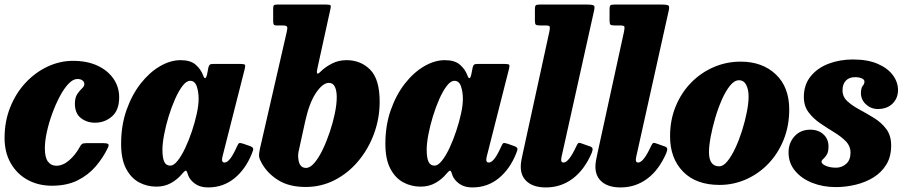

<svg xmlns="http://www.w3.org/2000/svg" viewBox="-24 -800 3957 841"><path d="M498 -374Q498 -317 466.2 -289.8Q434.5 -262.5 392.5 -262.5Q356.5 -262.5 330.2 -283Q304 -303.5 304 -346.5Q304.5 -373.5 314.8 -388.5Q325 -403.5 335.2 -412.8Q345.5 -422 345.5 -432Q345.5 -441 337.5 -447.5Q329.5 -454 314.5 -454Q296 -454 276 -433Q256 -412 237.8 -377.5Q219.5 -343 204.8 -302.5Q190 -262 181.2 -222Q172.5 -182 172.5 -150.5Q172.5 -110 186.2 -92Q200 -74 222.5 -74Q251.5 -74 279 -97.8Q306.5 -121.5 325.5 -156.5Q330 -165 335 -169Q340 -173 354 -173H429.5Q445 -173 449.8 -169Q454.5 -165 448.5 -152.5Q427.5 -109 395.2 -71.2Q363 -33.5 316 -10Q269 13.5 203.5 13.5Q144 13.5 97.2 -12Q50.5 -37.5 23.2 -84.8Q-4 -132 -4 -196Q-4 -268.5 20.8 -330.2Q45.5 -392 88 -437.5Q130.5 -483 184.2 -508.2Q238 -533.5 296 -533.5Q357.5 -533.5 402.8 -512.5Q448 -491.5 473 -455.2Q498 -419 498 -374Z M1079.5 -128Q1052 -59 1002.8 -19Q953.5 21 887.5 21Q854 21 832 6Q810 -9 801 -30Q799 -36 797.8 -39.5Q796.5 -43 795.5 -46.5Q791.5 -54 787.5 -52Q783.5 -50 774.5 -39.5Q754 -14.5 725.5 1.5Q697 17.5 661 17.5Q619.5 17.5 584.5 -1.5Q549.5 -20.5 528 -61.8Q506.5 -103 506.5 -170Q506.5 -250.5 530 -317.5Q553.5 -384.5 591.8 -433.5Q630 -482.5 676 -509.5Q722 -536.5 767 -536.5Q810.5 -536.5 833.2 -516.5Q856 -496.5 865.5 -470.5Q869.5 -458.5 874.2 -457.5Q879 -456.5 883.5 -476.5L889 -505Q891 -513 894.8 -516.5Q898.5 -520 910.5 -520H1029.5Q1046.5 -520 1049 -515.8Q1051.5 -511.5 1048 -498L952.5 -122Q951 -117.5 949.8 -110.8Q948.5 -104 948.5 -100.5Q948.5 -88 959.5 -88Q971 -88 984.2 -104.8Q997.5 -121.5 1014 -158.5Q1019.5 -171 1023.5 -173Q1027.5 -175 1041.5 -170.5L1071.5 -160Q1083 -155.5 1084.8 -149.8Q1086.5 -144 1079.5 -128ZM846 -366Q846 -397.5 837.8 -421.8Q829.5 -446 809 -446Q792.5 -446 775.5 -423.8Q758.5 -401.5 742.8 -366Q727 -330.5 714.5 -289.5Q702 -248.5 694.8 -210Q687.5 -171.5 687.5 -144Q687.5 -109.5 695.2 -92Q703 -74.5 722 -74.5Q737 -74.5 754 -95.8Q771 -117 787.2 -151.5Q803.5 -186 816.8 -225.8Q830 -265.5 838 -302.5Q846 -339.5 846 -366Z M1114 -146 1232.5 -662.5Q1236 -677.5 1233.2 -683Q1230.5 -688.5 1214 -688.5H1188.5Q1177.5 -688.5 1175 -693Q1172.5 -697.5 1172.5 -708.5V-760.5Q1172.5 -772.5 1175.2 -776.2Q1178 -780 1189.5 -780H1406Q1421 -780 1423.8 -776.5Q1426.5 -773 1423 -759L1366.5 -501.5Q1362.5 -484.5 1365.2 -479Q1368 -473.5 1381 -487Q1400 -506 1429.2 -521.2Q1458.5 -536.5 1494 -536.5Q1556 -536.5 1597.5 -494.8Q1639 -453 1639 -355Q1639 -281.5 1614.2 -214.2Q1589.5 -147 1545.2 -94.2Q1501 -41.5 1442 -11.2Q1383 19 1315 19Q1242.5 19 1194.8 -10.8Q1147 -40.5 1122 -86Q1112.5 -102.5 1111 -113.8Q1109.5 -125 1114 -146ZM1282.5 -107Q1286 -64.5 1316.5 -64.5Q1334.5 -64.5 1353.2 -86.5Q1372 -108.5 1389.2 -144.2Q1406.5 -180 1420.5 -221.8Q1434.5 -263.5 1442.8 -303.8Q1451 -344 1451 -374Q1451 -403 1442.8 -420Q1434.5 -437 1416.5 -437Q1390 -437 1360.8 -394.2Q1331.5 -351.5 1313.5 -271.5L1285 -141.5Q1280.5 -123.5 1282.5 -107Z M2237 -128Q2209.5 -59 2160.2 -19Q2111 21 2045 21Q2011.5 21 1989.5 6Q1967.5 -9 1958.5 -30Q1956.5 -36 1955.2 -39.5Q1954 -43 1953 -46.5Q1949 -54 1945 -52Q1941 -50 1932 -39.5Q1911.5 -14.5 1883 1.5Q1854.5 17.5 1818.5 17.5Q1777 17.5 1742 -1.5Q1707 -20.5 1685.5 -61.8Q1664 -103 1664 -170Q1664 -250.5 1687.5 -317.5Q1711 -384.5 1749.2 -433.5Q1787.5 -482.5 1833.5 -509.5Q1879.5 -536.5 1924.5 -536.5Q1968 -536.5 1990.8 -516.5Q2013.5 -496.5 2023 -470.5Q2027 -458.5 2031.8 -457.5Q2036.5 -456.5 2041 -476.5L2046.5 -505Q2048.5 -513 2052.2 -516.5Q2056 -520 2068 -520H2187Q2204 -520 2206.5 -515.8Q2209 -511.5 2205.5 -498L2110 -122Q2108.5 -117.5 2107.2 -110.8Q2106 -104 2106 -100.5Q2106 -88 2117 -88Q2128.5 -88 2141.8 -104.8Q2155 -121.5 2171.5 -158.5Q2177 -171 2181 -173Q2185 -175 2199 -170.5L2229 -160Q2240.5 -155.5 2242.2 -149.8Q2244 -144 2237 -128ZM2003.5 -366Q2003.5 -397.5 1995.2 -421.8Q1987 -446 1966.5 -446Q1950 -446 1933 -423.8Q1916 -401.5 1900.2 -366Q1884.5 -330.5 1872 -289.5Q1859.5 -248.5 1852.2 -210Q1845 -171.5 1845 -144Q1845 -109.5 1852.8 -92Q1860.5 -74.5 1879.5 -74.5Q1894.5 -74.5 1911.5 -95.8Q1928.5 -117 1944.8 -151.5Q1961 -186 1974.2 -225.8Q1987.5 -265.5 1995.5 -302.5Q2003.5 -339.5 2003.5 -366Z M2576.5 -746 2438.5 -125.5Q2437 -120.5 2435.5 -112.2Q2434 -104 2434 -100.5Q2434 -88 2444 -88Q2456 -88 2470 -106Q2484 -124 2499.5 -157.5Q2505 -169.5 2508.8 -172.8Q2512.5 -176 2524 -171.5L2559.5 -159Q2570.5 -155.5 2571.5 -148.8Q2572.5 -142 2567.5 -129.5Q2535.5 -55.5 2484 -17.2Q2432.5 21 2367.5 21Q2314.5 21 2285.8 -3.2Q2257 -27.5 2257 -70Q2257 -82 2259.8 -98.2Q2262.5 -114.5 2265.5 -126L2382 -660Q2385.5 -676.5 2384.2 -682.5Q2383 -688.5 2366 -688.5H2341.5Q2327 -688.5 2323 -692Q2319 -695.5 2319 -709.5V-760.5Q2319 -773 2322.8 -776.5Q2326.5 -780 2339 -780H2548.5Q2575.5 -780 2578.8 -773.8Q2582 -767.5 2576.5 -746Z M2903.5 -746 2765.5 -125.5Q2764 -120.5 2762.5 -112.2Q2761 -104 2761 -100.5Q2761 -88 2771 -88Q2783 -88 2797 -106Q2811 -124 2826.5 -157.5Q2832 -169.5 2835.8 -172.8Q2839.5 -176 2851 -171.5L2886.5 -159Q2897.5 -155.5 2898.5 -148.8Q2899.5 -142 2894.5 -129.5Q2862.5 -55.5 2811 -17.2Q2759.5 21 2694.5 21Q2641.5 21 2612.8 -3.2Q2584 -27.5 2584 -70Q2584 -82 2586.8 -98.2Q2589.5 -114.5 2592.5 -126L2709 -660Q2712.5 -676.5 2711.2 -682.5Q2710 -688.5 2693 -688.5H2668.5Q2654 -688.5 2650 -692Q2646 -695.5 2646 -709.5V-760.5Q2646 -773 2649.8 -776.5Q2653.5 -780 2666 -780H2875.5Q2902.5 -780 2905.8 -773.8Q2909 -767.5 2903.5 -746Z M2911 -203Q2911 -274.5 2935.8 -334.5Q2960.5 -394.5 3003.5 -438.2Q3046.5 -482 3102.2 -506Q3158 -530 3220 -530Q3315.5 -530 3374.2 -474.2Q3433 -418.5 3433 -320.5Q3433 -249 3408.8 -188.5Q3384.5 -128 3342 -83.5Q3299.5 -39 3244.2 -14.5Q3189 10 3127.5 10Q3025 10 2968 -48.2Q2911 -106.5 2911 -203ZM3081.5 -133.5Q3081.5 -71.5 3126.5 -71.5Q3144 -71.5 3162 -93.5Q3180 -115.5 3196.8 -151.2Q3213.5 -187 3226.5 -228.2Q3239.5 -269.5 3247.2 -308.8Q3255 -348 3255 -376.5Q3255 -408 3244.5 -428.2Q3234 -448.5 3212.5 -448.5Q3193 -448.5 3174 -425.2Q3155 -402 3138.5 -364.8Q3122 -327.5 3109.2 -284.5Q3096.5 -241.5 3089 -201.5Q3081.5 -161.5 3081.5 -133.5Z M3701.5 -130.5Q3701.5 -160 3681 -181Q3660.5 -202 3630 -220.5Q3599.5 -239 3569 -259.8Q3538.5 -280.5 3517.8 -308Q3497 -335.5 3497 -375Q3497 -428.5 3526.5 -465.2Q3556 -502 3605 -520.8Q3654 -539.5 3712 -539.5Q3777 -539.5 3821 -520.2Q3865 -501 3887.2 -470.5Q3909.5 -440 3909.5 -405.5Q3909.5 -370 3885.5 -346.2Q3861.5 -322.5 3821 -322.5Q3791.5 -322.5 3769.2 -342.8Q3747 -363 3747 -392.5Q3747.5 -415.5 3755 -424Q3762.5 -432.5 3762.5 -443Q3762.5 -451.5 3750.5 -456.8Q3738.5 -462 3722 -462Q3695 -462 3680.8 -446.5Q3666.5 -431 3666.5 -405.5Q3666 -376.5 3687.5 -356.8Q3709 -337 3740.8 -320Q3772.5 -303 3804.5 -283.2Q3836.5 -263.5 3858 -235Q3879.5 -206.5 3879.5 -162.5Q3879.5 -114 3858.5 -79.5Q3837.5 -45 3802.5 -23.2Q3767.5 -1.5 3724.2 9Q3681 19.5 3637 19.5Q3581 19.5 3534 1Q3487 -17.5 3458.5 -51.8Q3430 -86 3430 -132.5Q3430 -174 3456.2 -203Q3482.5 -232 3525 -232Q3560.5 -232 3582.8 -211.5Q3605 -191 3605 -159Q3605 -134.5 3597.2 -122.2Q3589.5 -110 3582 -103.8Q3574.5 -97.5 3574.5 -91.5Q3574.5 -82 3593 -73.8Q3611.5 -65.5 3638.5 -65.5Q3662.5 -65.5 3681.8 -81.8Q3701 -98 3701.5 -130.5Z"/></svg>

Font: Besley* Narrow Heavy
Style: Italic
Weight: 800
Width: 4
Italic angle: -13°
Designer: Owen Earl
Foundry: indestructible type*
Version: Version 3.000; ttfautohint (v1.8.3)